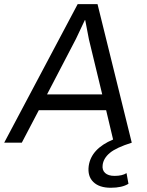

<svg xmlns="http://www.w3.org/2000/svg" viewBox="-39 -680 699 915"><path d="M-19 0 331.1 -660.2H425.8L588.9 0Q514.6 23.4 484.4 48.8Q454.1 74.2 450.2 106Q446.8 130.4 461.9 144.3Q477.1 158.2 506.8 158.2Q543.9 158.2 564 145L573.2 195.8Q543 214.8 488.8 214.8Q434.1 214.8 405.8 187.3Q377.4 159.7 383.8 110.8Q395.5 28.8 500 -15.1L466.8 -154.8H146L64.9 0ZM185.1 -230H448.2L384.8 -492.2L367.2 -584H365.2L323.2 -495.1Z"/></svg>

Font: Human Sans
Style: Italic
Weight: 400
Italic angle: -8°
Designer: Tim Radville
Foundry: Continuum
Version: Version 1.000;FEAKit 1.0